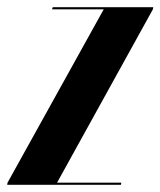

<svg xmlns="http://www.w3.org/2000/svg" viewBox="-52 -515 447 535"><path d="M-32 0 -31 -6 237 -489H93L95 -495H375L374 -489L107 -6H286L285 0Z"/></svg>

Font: Moniqa Black Ita Display
Style: Italic
Weight: 900
Italic angle: -10°
Designer: Rajesh Rajput
Foundry: Rajesh Rajput
Version: Version 1.000